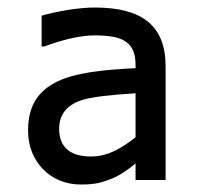

<svg xmlns="http://www.w3.org/2000/svg" viewBox="-20 -762 533 518"><path d="M426.8 -583C426.8 -692.9 363.3 -741.7 235.8 -741.7C213.9 -741.7 189 -739.3 161.1 -734.9C133.3 -730 110.4 -725.1 92.3 -719.7V-636.7H99.6C153.8 -656.7 199.2 -666.5 235.4 -666.5C272.5 -666.5 298.8 -662.1 314 -652.8C335.4 -641.1 345.7 -620.6 345.7 -587.4V-578.1C251.5 -573.7 181.6 -564.5 136.7 -543C82.5 -517.6 55.7 -476.1 55.7 -409.7C55.7 -325.2 116.7 -264.2 197.3 -264.2C218.3 -264.2 234.9 -265.6 248 -269C260.7 -272 274.9 -276.9 290 -283.7C304.7 -290.5 323.2 -302.7 345.7 -320.8V-276.4H426.8ZM345.7 -391.6C305.2 -359.9 269.5 -339.8 225.1 -339.8C168.5 -339.8 139.6 -365.7 139.6 -414.6C139.6 -454.1 161.6 -480.5 205.1 -493.2C230.5 -500.5 277.3 -506.3 345.7 -510.3Z"/></svg>

Font: SG Kara SemiBold
Style: Regular
Weight: 400
Designer: Damoon Khanjanzadeh
Version: Version 1.000